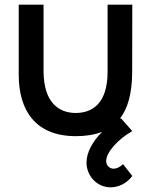

<svg xmlns="http://www.w3.org/2000/svg" viewBox="-20 -560 655 820"><path d="M303.5 21.5C345 21.5 383.5 16 416.5 3C376 43 349.5 90.5 349.5 134.5C349.5 190 393 240 452.5 240C487 240 521.5 223 545 191.5L505.5 141C492.5 153.5 478 160.5 465.5 160.5C447.5 160.5 433.5 146.5 433.5 127.5C433.5 90.5 484 34 545 0L496.5 -55C495 -54 493.5 -53.5 491.5 -52.5C525 -95 544.5 -159.5 544.5 -254L545 -540H439.5V-253.5C439.5 -114.5 371 -77.5 302.5 -77.5C234 -78 166 -118.5 166 -258V-540H60V-240C60 -90 130.5 21.5 303.5 21.5Z"/></svg>

Font: Eudonet SemiBold
Style: Regular
Weight: 600
Designer: Mikhail Sharanda
Foundry: Mikhail Sharanda
Version: Version 4.503;Glyphs 3.1.2 (3151)